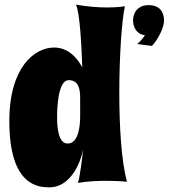

<svg xmlns="http://www.w3.org/2000/svg" viewBox="-20 -773 772 824"><path d="M525 7C501 -80 492 -229 492 -373C492 -529 502 -681 516 -746C516 -746 487 -741 440 -741C404 -741 358 -744 306 -753C323 -718 330 -574 333 -484C311 -525 273 -569 212 -569C130 -569 20 -487 20 -253C20 27 147 31 193 31C261 31 316 -34 337 -132C333 -99 322 -3 314 12C355 5 398 3 435 3C487 3 525 7 525 7ZM324 -273C324 -232 317 -157 270 -157C228 -157 225 -235 225 -270C225 -306 228 -429 275 -429C319 -429 324 -387 324 -352C324 -346 324 -341 324 -273ZM684 -685C684 -724 663 -751 618 -751C567 -751 551 -714 551 -685C551 -651 572 -624 602 -622C593 -608 582 -595 569 -584L632 -576C654 -598 684 -651 684 -685Z"/></svg>

Font: Spicy Rice
Style: Regular
Weight: 400
Designer: Astigmatic (AOETI)
Foundry: Astigmatic (AOETI)
Version: Version 1.000